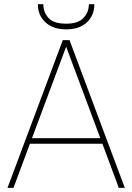

<svg xmlns="http://www.w3.org/2000/svg" viewBox="-20 -904 637 924"><path d="M580.6 0 314.5 -710.9H282.2L16.1 0H44.9L124 -212.4H472.7L551.8 0ZM298.3 -679.2 462.9 -238.8H133.8ZM407.7 -883.8C407.7 -858.9 399.4 -836.9 382.3 -818.4C365.2 -799.3 336.9 -790 298.3 -790C257.8 -790 229.5 -799.3 213.4 -817.9C196.8 -835.9 188.5 -857.9 188.5 -883.8H162.1C162.1 -848.1 174.3 -819.3 198.7 -796.9C222.7 -773.9 255.9 -762.7 298.3 -762.7C340.8 -762.7 374.5 -773.9 398.4 -796.9C422.4 -819.3 434.1 -848.1 434.1 -883.8Z"/></svg>

Font: Vazirmatn Thin
Style: Regular
Weight: 100
Designer: Saber Rastikerdar
Foundry: Saber Rastikerdar
Version: Version 33.003